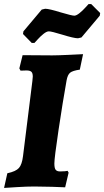

<svg xmlns="http://www.w3.org/2000/svg" viewBox="-21 -916 512 943"><path d="M246 -113Q246 -90 252.5 -82Q259 -74 274 -74Q289 -74 298.5 -75Q308 -76 311 -77L316 -68L299 4Q281 3 235 1.5Q189 0 147 0Q111 0 62.5 3Q14 6 -1 7L15 -65Q57 -74 72 -91Q87 -108 92 -149L138 -518Q140 -536 140 -540Q140 -557 133 -563.5Q126 -570 109 -570L80 -569L74 -580L90 -645L235 -644Q261 -644 315 -646.5Q369 -649 387 -650L371 -574Q336 -569 323.5 -559Q311 -549 306 -521Q287 -415 266.5 -277.5Q246 -140 246 -113ZM92 -749 94 -762 184 -869 201 -873Q220 -873 278 -855Q332 -839 344 -839Q354 -839 369.5 -851.5Q385 -864 397.5 -878Q410 -892 414 -896H427L471 -852L469 -839L379 -732L362 -728Q342 -728 284 -746Q232 -762 219 -762Q208 -762 192.5 -749.5Q177 -737 164.5 -723Q152 -709 148 -705H135Z"/></svg>

Font: Alegreya SC ExtraBold
Style: Italic
Weight: 800
Italic angle: -7°
Designer: Juan Pablo del Peral
Foundry: Huerta Tipografica
Version: Version 2.007; ttfautohint (v1.6)